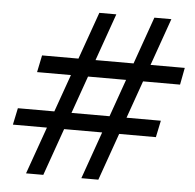

<svg xmlns="http://www.w3.org/2000/svg" viewBox="-47 -663 719 709"><g transform="rotate(5 312.5 -308.0)"><path d="M280 -1 497 -615H560L343 -1ZM11 -176 24 -238H554L541 -176ZM75 -1 293 -615H356L139 -1ZM83 -377 96 -440H625L613 -377Z"/></g></svg>

Font: Piazzolla Thin
Style: Bold Italic
Weight: 700
Italic angle: -11.3°
Version: Version 2.005